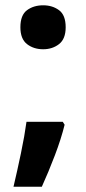

<svg xmlns="http://www.w3.org/2000/svg" viewBox="-20 -576 325 725"><path d="M57 -473Q57 -519 82 -537.5Q107 -556 143 -556Q178 -556 203 -537.5Q228 -519 228 -473Q228 -429 203 -409.5Q178 -390 143 -390Q107 -390 82 -409.5Q57 -429 57 -473ZM224 -105Q211 -52 187 11Q163 74 138 129H31Q45 70 59 3Q73 -64 80 -116H217Z"/></svg>

Font: Noto Sans Tai Tham
Style: Bold
Weight: 700
Designer: Monotype Design Team 2013. Revised by David WIlliams 2020
Foundry: Monotype Imaging Inc.
Version: Version 2.002; ttfautohint (v1.8.4.7-5d5b)